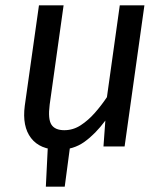

<svg xmlns="http://www.w3.org/2000/svg" viewBox="-20 -547 616 717"><path d="M151.2 150.2 161.2 -52.1 246.7 -38.1 221.7 150.2ZM199.5 12.1Q129.4 12.1 95.9 -31.5Q62.5 -75 72.5 -152L125.5 -527.1H217.5L165.5 -156.3Q158.6 -102.5 172 -81.6Q185.4 -60.8 220.2 -60.8Q253 -60.8 281.3 -79.2Q309.7 -97.6 334.5 -125.9Q359.4 -154.3 379.3 -184.2L427.3 -527.1H519.3L445.3 0H366.4L373.4 -96.7Q336.4 -46.8 295.4 -17.4Q254.4 12.1 199.5 12.1Z"/></svg>

Font: Fira Sans Variable
Style: Italic
Weight: 397
Italic angle: -8°
Designer: Carrois Corporate & Edenspiekermann AG
Foundry: Carrois Corporate GbR & Edenspiekermann AG
Version: Version 4.202